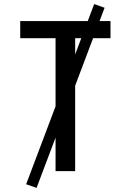

<svg xmlns="http://www.w3.org/2000/svg" viewBox="-20 -838 640 940"><path d="M252 0V-651H79V-735H521V-651H348V0ZM159 82 108 64 441 -818 492 -800Z"/></svg>

Font: Iosevka Aile Medium
Style: Regular
Weight: 500
Designer: Belleve Invis
Foundry: Belleve Invis
Version: Version 27.3.5; ttfautohint (v1.8.4)